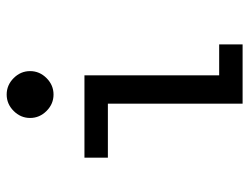

<svg xmlns="http://www.w3.org/2000/svg" viewBox="-108 -658 765 590"><g transform="rotate(-90 275.0 -362.5)"><path d="M339 -72H434V0H252V-414H86V-486H339ZM280 -581Q309 -581 330.5 -602.5Q352 -624 352 -653Q352 -682 330.5 -703.5Q309 -725 280 -725Q251 -725 229.5 -703.5Q208 -682 208 -653Q208 -624 229.5 -602.5Q251 -581 280 -581Z"/></g></svg>

Font: Codetta
Style: Regular
Weight: 400
Italic angle: -11°
Designer: Ulrich Proeller
Foundry: PROSA GmbH
Version: Version 2.00;September 29, 2018;FontCreator 11.5.0.2427 64-b